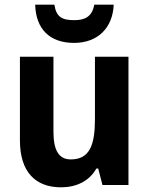

<svg xmlns="http://www.w3.org/2000/svg" viewBox="-20 -789 635 819"><path d="M465 -769H382C373 -717 341 -703 297 -703C245 -703 220 -716 212 -769H130C133 -666 191 -606 296 -606C397 -606 461 -670 465 -769ZM528 -547H385V-282C385 -171 363 -109 282 -109C230 -109 208 -149 208 -228V-547H65V-190C65 -56 131 10 240 10C304 10 360 -15 391 -70H399L417 0H528Z"/></svg>

Font: Noto Sans Lao Looped SemiCondensed
Style: Bold
Weight: 700
Width: 4
Designer: Mark Frömberg, Ben Mitchell
Foundry: The Fontpad Ltd
Version: Version 1.002